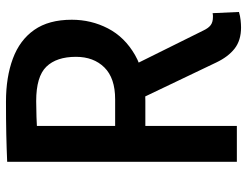

<svg xmlns="http://www.w3.org/2000/svg" viewBox="-112 -700 826 642"><g transform="rotate(-90 301.0 -379.0)"><path d="M81 0V-768Q127 -770 173.5 -771Q220 -772 282 -772Q364 -772 426 -749Q488 -726 522 -677.5Q556 -629 556 -552Q556 -487 527 -431Q498 -375 438 -340.5Q378 -306 285 -306H140V-407H290Q361 -407 396.5 -443Q432 -479 432 -538Q432 -603 399 -637Q366 -671 284 -671Q262 -671 231.5 -670Q201 -669 180 -667L201 -688V0ZM272 -364 389 -376 520 -112Q528 -95 538 -87.5Q548 -80 565 -80Q567 -80 570.5 -80Q574 -80 578 -81L582 7Q569 11 555 12.5Q541 14 530 14Q487 14 459.5 -7.5Q432 -29 413 -69Z"/></g></svg>

Font: Yaldevi SemiBold
Style: Regular
Weight: 600
Designer: Sol Matas, Rajitha Manaperi, Kosala Senevirathne
Foundry: Mooniak
Version: Version 1.100